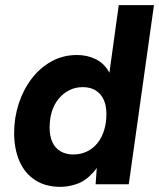

<svg xmlns="http://www.w3.org/2000/svg" viewBox="-20 -717 619 747"><path d="M215 10Q157 10 116.5 -16.5Q76 -43 55.5 -90.5Q35 -138 35 -200Q35 -258 52.5 -312.5Q70 -367 102.5 -410Q135 -453 180 -478Q225 -503 280 -503Q319 -503 352 -487Q385 -471 404 -437Q423 -403 420 -348L396 -364L442 -697H579L481 0H352L361 -127L395 -143Q373 -80 343 -46.5Q313 -13 279.5 -1.5Q246 10 215 10ZM265 -116Q294 -116 318 -127.5Q342 -139 359 -160Q376 -181 385 -210Q394 -239 394 -273Q394 -306 383.5 -329Q373 -352 352.5 -365Q332 -378 302 -378Q273 -378 249.5 -366Q226 -354 208.5 -333Q191 -312 182 -283.5Q173 -255 173 -220Q173 -187 184 -163.5Q195 -140 216 -128Q237 -116 265 -116Z"/></svg>

Font: Hanken Grotesk ExtraBold
Style: Italic
Weight: 800
Italic angle: -8°
Designer: Alfredo Marco Pradil
Foundry: Hanken Design Co.
Version: Version 3.013